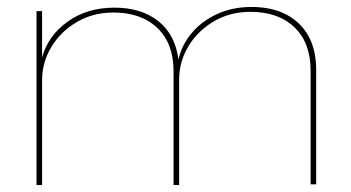

<svg xmlns="http://www.w3.org/2000/svg" viewBox="-20 -532 1008 552"><path d="M85 0V-500H101V-367Q118 -429 174 -469.5Q230 -510 309 -510Q387 -510 435.5 -471Q484 -432 493 -361Q503 -404 532 -438Q561 -472 605 -492Q649 -512 703 -512Q761 -512 802.5 -490.5Q844 -469 866.5 -429Q889 -389 889 -331V-2H873V-329Q873 -409 826.5 -453.5Q780 -498 700 -498Q642 -498 595.5 -471Q549 -444 522 -399.5Q495 -355 495 -303V0H479V-327Q479 -407 432.5 -451.5Q386 -496 306 -496Q248 -496 201.5 -469Q155 -442 128 -397.5Q101 -353 101 -301V0Z"/></svg>

Font: Work Sans Thin
Style: Regular
Weight: 250
Designer: Wei Huang
Foundry: Wei Huang
Version: Version 2.012